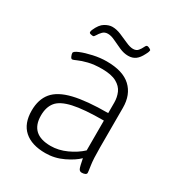

<svg xmlns="http://www.w3.org/2000/svg" viewBox="-165 -809 876 932"><g transform="rotate(30 272.5 -343.0)"><path d="M222 6Q145 6 103.5 -31Q62 -68 62 -140Q62 -203 94 -241.5Q126 -280 198 -297.5Q270 -315 390 -315V-374Q390 -403 379 -428.5Q368 -454 339 -470Q310 -486 257 -486Q213 -486 181.5 -478Q150 -470 131.5 -461.5Q113 -453 108 -453Q102 -453 97.5 -463.5Q93 -474 93 -481Q93 -490 119.5 -501Q146 -512 184.5 -520.5Q223 -529 259 -529Q350 -529 394.5 -487.5Q439 -446 439 -373V-150Q439 -85 444 -53Q449 -21 449 -14Q449 -7 441 -3.5Q433 0 423 0Q411 0 406 -11Q401 -22 393 -64Q368 -39 321 -16.5Q274 6 222 6ZM227 -37Q271 -37 315 -57Q359 -77 390 -106V-273Q279 -273 219 -259.5Q159 -246 136 -217.5Q113 -189 113 -142Q113 -37 227 -37ZM139 -602Q133 -602 125 -604Q117 -606 117 -612Q117 -618 120 -625Q136 -662 158 -675Q180 -688 199 -688Q222 -688 247.5 -677.5Q273 -667 297 -656Q321 -645 338 -645Q356 -645 365.5 -656.5Q375 -668 380.5 -680Q386 -692 392 -692Q398 -692 406 -687.5Q414 -683 414 -680Q414 -677 412 -671Q410 -665 404 -654Q391 -628 374.5 -616Q358 -604 334 -604Q310 -604 285 -615Q260 -626 237.5 -637Q215 -648 197 -648Q179 -648 168 -636.5Q157 -625 150.5 -613.5Q144 -602 139 -602Z"/></g></svg>

Font: Asap ExtraLight
Style: Regular
Weight: 200
Designer: Pablo Cosgaya
Foundry: Omnibus-Type
Version: Version 3.001; ttfautohint (v1.8.4.7-5d5b)